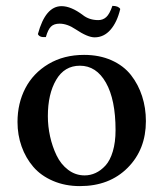

<svg xmlns="http://www.w3.org/2000/svg" viewBox="-20 -628 560 658"><path d="M253.9 -402.8Q200.7 -402.8 172.4 -354.2Q144 -305.7 144 -230Q144 -195.3 151.6 -160.6Q159.2 -126 173.8 -95.5Q188.5 -64.9 213.6 -45.9Q238.8 -26.9 270 -26.9Q289.6 -26.9 307.6 -35.2Q325.7 -43.5 341.6 -60.8Q357.4 -78.1 366.7 -109.4Q376 -140.6 376 -182.1Q376 -286.6 343 -344.7Q310.1 -402.8 253.9 -402.8ZM40 -210Q40 -273.9 66.9 -325.7Q93.8 -377.4 146.2 -408.7Q198.7 -439.9 268.1 -439.9Q320.8 -439.9 362.3 -421.4Q403.8 -402.8 429 -370.6Q454.1 -338.4 467 -298.3Q480 -258.3 480 -212.9Q480 -115.7 417.5 -53Q355 9.8 253.9 9.8Q203.1 9.8 161.6 -8.1Q120.1 -25.9 94 -56.4Q67.9 -86.9 54 -126.2Q40 -165.5 40 -210ZM316.9 -559.1Q332.5 -559.1 344 -569.3Q355.5 -579.6 365.2 -607.9Q385.7 -607.9 392.1 -597.2Q381.3 -551.8 358.6 -525.9Q335.9 -500 304.2 -500Q280.3 -500 238.8 -527.8Q210.4 -546.9 184.1 -546.9Q165 -546.9 154.8 -536.9Q144.5 -526.9 137.2 -501Q115.2 -499 109.9 -511.2Q135.7 -606.9 190.9 -606.9Q223.6 -606.9 264.2 -576.2Q286.1 -559.1 316.9 -559.1Z"/></svg>

Font: Common Serif Medium
Style: Regular
Weight: 500
Designer: Philipp H. Poll, Khaled Hosny
Foundry: Stefan Peev, Context Ltd.
Version: Version 1.026